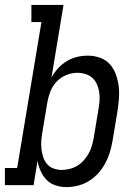

<svg xmlns="http://www.w3.org/2000/svg" viewBox="-46 -755 566 783"><path d="M225 8Q202 8 180.5 1Q159 -6 144 -21.5Q129 -37 120 -57Q111 -77 107 -99L91 0H-26V-70H24L123 -665H82V-735H213L164 -439Q175 -459 191 -476.5Q207 -494 227 -506Q247 -518 268.5 -523Q290 -528 312 -528Q312 -528 312 -528Q312 -528 312 -528Q312 -528 312.5 -528Q313 -528 313 -528Q338 -528 362 -519.5Q386 -511 402 -493Q418 -475 426.5 -451.5Q435 -428 438 -403.5Q441 -379 439 -352.5Q437 -326 433 -301L413 -181Q409 -157 402 -134Q395 -111 383.5 -89.5Q372 -68 355 -49Q338 -30 317 -17Q296 -4 272 2Q248 8 225 8ZM205 -62Q221 -62 237.5 -66Q254 -70 269 -79Q284 -88 295.5 -101Q307 -114 315.5 -129Q324 -144 328.5 -160Q333 -176 336 -192L356 -312Q359 -329 360 -346.5Q361 -364 358.5 -380Q356 -396 349.5 -411Q343 -426 331 -437Q319 -448 303 -453Q287 -458 270 -458Q247 -458 224.5 -449Q202 -440 185 -422Q168 -404 159.5 -382Q151 -360 147 -337L127 -217Q124 -200 122.5 -182Q121 -164 123 -147.5Q125 -131 130 -115Q135 -99 145.5 -86.5Q156 -74 172 -68Q188 -62 205 -62Z"/></svg>

Font: Iosevka Gothic
Style: Italic
Weight: 400
Italic angle: -9°
Monospace: yes
Designer: Belleve Invis
Foundry: Belleve Invis
Version: Version 15.5.1; ttfautohint (v1.8.4)